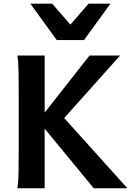

<svg xmlns="http://www.w3.org/2000/svg" viewBox="-20 -1011 738 1031"><path d="M219.7 -406.2 460.9 -712.9H625L324.7 -377L664.1 0H483.4L219.7 -320.3V0H73.2Q78.6 -29.3 79.6 -84.7Q80.6 -140.1 80.6 -212.4V-500.5Q80.6 -572.8 79.6 -628.2Q78.6 -683.6 73.2 -712.9H219.7ZM572.8 -991.2 431.2 -795.9H284.7L143.1 -991.2H260.3L357.9 -878.9L455.6 -991.2Z"/></svg>

Font: Andika New Basic
Style: Bold
Weight: 700
Designer: Victor Gaultney, Annie Olsen, Pablo Ugerman
Foundry: SIL International
Version: Version 5.500; ttfautohint (v1.8.3)